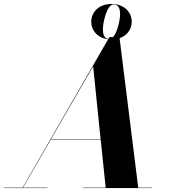

<svg xmlns="http://www.w3.org/2000/svg" viewBox="-68 -953 860 973"><path d="M-47.5 -2V0H172.5V-2H48.5L188.5 -244H442.5L467.5 -2H352.5V0H702.5V-2H632.5L538 -759.5C576 -773 599.5 -804.5 599.5 -843C599.5 -894 558 -933 497 -933C436 -933 394.5 -894 394.5 -843C394.5 -796.5 428.5 -760 480 -754L46.5 -2ZM453.5 -805.5C453.5 -842.5 475 -930.5 507 -930.5C534 -930.5 540.5 -907.5 540.5 -880.5C540.5 -851 526.5 -789 505 -765H486.5L481 -755.5C459 -758.5 453.5 -780.5 453.5 -805.5ZM404 -617 442 -246H189.5Z"/></svg>

Font: Bodoni* 96pt
Style: Bold Italic
Weight: 700
Italic angle: -13°
Version: Version 2.3